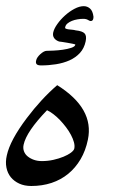

<svg xmlns="http://www.w3.org/2000/svg" viewBox="-64 -663 430 636"><path d="M227.1 -200.2Q219.7 -164.1 202.9 -135.5Q186 -106.9 161.9 -87.2Q137.7 -67.4 106.7 -57.1Q75.7 -46.9 39.6 -46.9Q17.1 -46.9 0 -54.7Q-17.1 -62.5 -28.1 -75.9Q-39.1 -89.4 -42.7 -107.9Q-46.4 -126.5 -41.5 -147.9Q-30.8 -198.2 24.9 -272Q73.2 -335.9 125.5 -380.9Q249 -303.7 227.1 -200.2ZM182.1 -170.9Q184.1 -180.2 180.9 -191.9Q177.7 -203.6 171.1 -216.1Q164.6 -228.5 154.8 -241.5Q145 -254.4 134.5 -265.4Q124 -276.4 112.8 -284.9Q101.6 -293.5 91.8 -297.9Q23.4 -227.1 14.2 -183.6Q11.7 -171.9 15.4 -161.9Q19 -151.9 27.8 -144.8Q36.6 -137.7 48.6 -133.5Q60.5 -129.4 74.7 -129.4Q94.2 -129.4 112.8 -133.5Q131.3 -137.7 146.2 -143.8Q161.1 -149.9 170.9 -157.2Q180.7 -164.6 182.1 -170.9ZM245.6 -606Q245.6 -604.5 245.1 -601.6Q243.7 -593.3 236.3 -593.3Q233.4 -593.3 227.5 -596.9Q221.7 -600.6 211.4 -600.6Q202.6 -600.6 192.6 -598.9Q182.6 -597.2 174.1 -593.8Q165.5 -590.3 159.4 -585.2Q153.3 -580.1 151.9 -572.8Q150.9 -569.3 154.5 -567.9Q158.2 -566.4 163.6 -565.7Q168.9 -564.9 175.3 -564.5Q181.6 -564 186.5 -562.5Q209 -560.1 216.3 -552.2Q223.6 -544.4 219.7 -525.9Q214.8 -502.9 200.7 -487.5Q186.5 -472.2 166.3 -463.1Q146 -454.1 121.6 -450.2Q97.2 -446.3 72.3 -446.3Q61 -446.3 57.4 -450.4Q53.7 -454.6 55.7 -462.4Q56.6 -467.8 60.5 -473.4Q64.5 -479 69.6 -483.6Q74.7 -488.3 80.3 -491.5Q85.9 -494.6 90.3 -494.6Q98.1 -494.6 113.5 -495.4Q128.9 -496.1 144.3 -498.3Q159.7 -500.5 172.1 -504.6Q184.6 -508.8 185.5 -515.1Q186 -516.1 178 -517.8Q169.9 -519.5 159.9 -521.2Q149.9 -522.9 141.4 -524.2Q132.8 -525.4 131.8 -525.4Q120.6 -529.3 115.2 -537.1Q109.9 -544.9 112.3 -555.7Q115.2 -568.4 126 -583.5Q136.7 -598.6 151.4 -611.8Q166 -625 182.6 -633.8Q199.2 -642.6 213.4 -642.6Q225.1 -642.6 234.1 -634.8Q243.2 -627 245.6 -607.9Z"/></svg>

Font: XB Kayhan
Style: Italic
Weight: 400
Italic angle: -12°
Designer: Behnam
Foundry: Irmug
Version: Version 7.300 2009